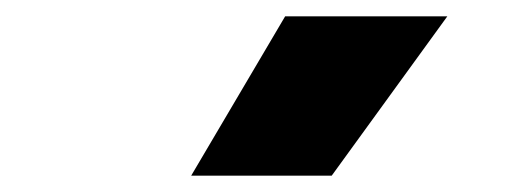

<svg xmlns="http://www.w3.org/2000/svg" viewBox="-20 -828 626 235"><path d="M214 -613 329 -808H527.5L386 -613Z"/></svg>

Font: Encode Sans XBd
Style: Regular
Weight: 800
Designer: Multiple Designers
Foundry: Impallari Type
Version: Version 3.002; ttfautohint (v1.8.3) -l 8 -r 50 -G 200 -x 14 